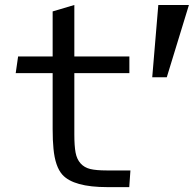

<svg xmlns="http://www.w3.org/2000/svg" viewBox="-20 -767 794 787"><path d="M44.4 0ZM604 -450.2 628.9 -746.6H754.4L663.6 -450.2ZM284.7 -467.3V-215.8Q284.7 -168.9 289.8 -141.6Q294.9 -114.3 310.3 -97.2Q325.7 -80.1 350.1 -74.2Q374.5 -68.4 416.5 -68.4H514.6L509.8 0H419.9Q281.7 0 235.8 -50.8Q206.1 -84 199.2 -157.7Q195.8 -190.4 195.8 -238.3V-467.3H44.4L54.2 -535.6H195.8V-720.2L284.7 -746.6V-535.6H510.3V-467.3Z"/></svg>

Font: Oxygen Mono
Style: Regular
Weight: 400
Designer: Vernon Adams
Foundry: Vernon Adams
Version: Version 0.201; ttfautohint (v0.8) -r 50 -G 200 -x